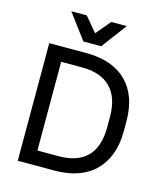

<svg xmlns="http://www.w3.org/2000/svg" viewBox="-131 -1007 941 1104"><g transform="rotate(15 340.0 -455.0)"><path d="M80 -700H300Q457 -700 541 -616.5Q625 -533 625 -380V-320Q625 -245 603 -185.5Q581 -126 539.5 -84.5Q498 -43 437.5 -21.5Q377 0 300 0H80ZM174 -614V-86H300Q412 -86 469.5 -144Q527 -202 527 -320V-380Q527 -496 468.5 -555Q410 -614 300 -614ZM155 -910H247L320 -823L393 -910H485L373 -760H267Z"/></g></svg>

Font: Retni Sans Medium
Style: Regular
Weight: 500
Designer: Vitaly Kuzmin
Foundry: ParaType Ltd.
Version: Version 1.00;March 2, 2019;FontCreator 11.5.0.2425 64-bit; t